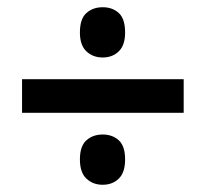

<svg xmlns="http://www.w3.org/2000/svg" viewBox="-20 -618 570 531"><path d="M264 -459Q237 -459 219 -476Q201 -493 201 -528Q201 -566 219 -582Q237 -598 264 -598Q291 -598 308.5 -582Q326 -566 326 -528Q326 -493 308.5 -476Q291 -459 264 -459ZM41 -306V-399H488V-306ZM264 -107Q237 -107 219 -124Q201 -141 201 -177Q201 -214 219 -230Q237 -246 264 -246Q291 -246 308.5 -230Q326 -214 326 -177Q326 -141 308.5 -124Q291 -107 264 -107Z"/></svg>

Font: Noto Sans Arabic UI SmCn SmBd
Style: Regular
Weight: 600
Width: 4
Designer: Monotype Design Team, Nadine Chahine and Nizar Qandah
Foundry: Monotype Imaging Inc.
Version: Version 2.010; ttfautohint (v1.8.4.7-5d5b)